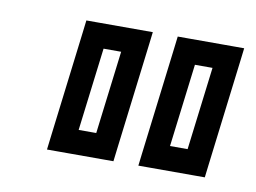

<svg xmlns="http://www.w3.org/2000/svg" viewBox="-43 -732 516 387"><g transform="rotate(10 214.5 -539.0)"><path d="M212 -429 239 -649 242 -674H217H131H106L103 -649L76 -429L73 -404H98H184H209L212 -429ZM165 -454H129L150 -624H186L165 -454ZM399 -429 426 -649 429 -674H404H318H293L290 -649L263 -429L260 -404H285H371H396L399 -429ZM352 -454H316L337 -624H373L352 -454Z"/></g></svg>

Font: Gamestation Display Outline
Style: Italic
Weight: 400
Designer: Jonas Hecksher
Foundry: Jonas Hecksher, Playtypeª, e-types AS
Version: Version 1.003